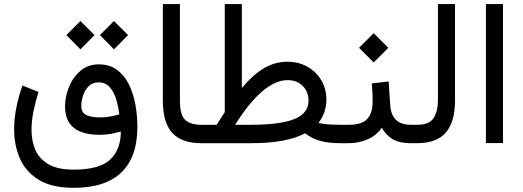

<svg xmlns="http://www.w3.org/2000/svg" viewBox="-20 -692 2526 928"><path d="M530.8 -590.3 599.1 -522.5 530.8 -453.6 462.9 -522.5ZM368.7 -590.3 437 -522.5 368.7 -453.6 300.8 -522.5ZM336.4 215.8Q231 215.8 167.7 177.2Q104.5 138.7 76.4 74.5Q48.3 10.3 48.3 -66.4Q48.3 -118.2 59.1 -172.6Q69.8 -227.1 88.4 -278.8L166 -247.6Q151.9 -202.6 142.1 -155.3Q132.3 -107.9 132.3 -63.5Q132.3 -10.7 151.1 32.7Q169.9 76.2 214.4 102.1Q258.8 127.9 336.4 127.9Q460.9 127.9 512.5 79.3Q564 30.8 564 -56.6Q538.6 -49.3 515.4 -44.9Q492.2 -40.5 461.9 -40.5Q294.4 -40.5 294.4 -177.2Q294.4 -224.1 313.2 -271.2Q332 -318.4 368.7 -349.6Q405.3 -380.9 457.5 -380.9Q508.8 -380.9 544.4 -355.2Q580.1 -329.6 602.1 -285.9Q624 -242.2 634 -188.5Q644 -134.8 644 -78.1Q644 66.4 566.9 141.1Q489.7 215.8 336.4 215.8ZM465.3 -124.5Q488.3 -124.5 511.2 -128.7Q534.2 -132.8 556.6 -139.2Q552.7 -173.8 542.2 -209.7Q531.7 -245.6 511.2 -269.8Q490.7 -293.9 456.5 -293.9Q426.8 -293.9 408.2 -274.9Q389.6 -255.9 381.3 -229.2Q373 -202.6 373 -180.7Q373 -147.5 397 -136Q420.9 -124.5 465.3 -124.5Z M767.1 -672.4H849.6V-205.6Q849.6 -136.7 875 -112.8Q900.4 -88.9 951.7 -88.9H963.9V0H951.7Q858.4 0 812.7 -49.6Q767.1 -99.1 767.1 -206.1Z M1368.2 -393.6Q1423.3 -393.6 1466.1 -369.4Q1508.8 -345.2 1533.2 -303.7Q1557.6 -262.2 1557.6 -210Q1557.1 -147.5 1519.5 -98.1Q1533.2 -94.7 1556.4 -91.8Q1579.6 -88.9 1624 -88.9H1638.7V0H1624.5Q1562.5 0 1522.2 -12.7Q1481.9 -25.4 1454.6 -47.9Q1414.6 -25.4 1349.1 -12.7Q1283.7 0 1197.3 0H944.3V-88.9H1027.3Q1036.6 -104.5 1046.9 -119.9Q1057.1 -135.3 1066.4 -150.4V-672.4H1148.9V-266.6Q1201.7 -330.1 1255.1 -361.8Q1308.6 -393.6 1368.2 -393.6ZM1370.1 -304.7Q1252.9 -304.7 1116.2 -88.9H1195.3Q1334.5 -88.9 1402.8 -116.7Q1471.2 -144.5 1471.2 -205.1Q1471.2 -248 1443.4 -276.4Q1415.5 -304.7 1370.1 -304.7Z M1776.9 -288.6 1858.4 -298.3 1866.2 -184.1Q1872.1 -88.9 1965.3 -88.9H1975.6V0H1964.4Q1910.2 0 1877.7 -19.5Q1845.2 -39.1 1825.2 -74.7Q1798.8 -36.1 1755.9 -18.1Q1712.9 0 1666 0H1619.1V-88.9H1666Q1728 -88.9 1754.6 -116.7Q1781.2 -144.5 1781.2 -202.1Q1781.2 -225.6 1780 -246.6Q1778.8 -267.6 1776.9 -288.6ZM1786.1 -531.7 1856.9 -460.9 1786.1 -390.1 1715.3 -460.9Z M1956.1 -88.9H1997.1Q2055.7 -88.9 2076.2 -122.1Q2096.7 -155.3 2096.7 -205.1V-672.4H2179.2V-205.6Q2179.2 -104 2135.3 -52Q2091.3 0 1996.6 0H1956.1Z M2411.1 -672.4V-0.5H2328.6V-672.4Z"/></svg>

Font: Vazirmatn UI NL
Style: Regular
Weight: 400
Designer: Saber Rastikerdar
Foundry: Saber Rastikerdar
Version: Version 33.003